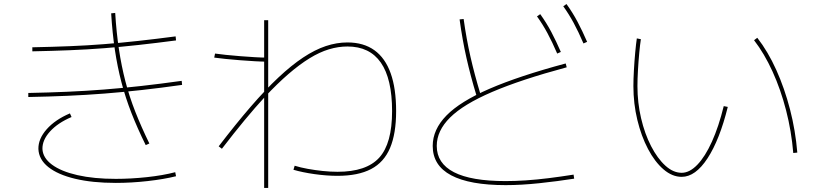

<svg xmlns="http://www.w3.org/2000/svg" viewBox="-20 -875 4040 950"><path d="M701 -157Q660 -240 630.5 -315.5Q601 -391 581 -467.5Q561 -544 548.5 -627.5Q536 -711 530 -809L550 -811Q556 -714 568.5 -631Q581 -548 600.5 -472.5Q620 -397 649.5 -322Q679 -247 719 -165ZM553 30Q437 30 351.5 9.5Q266 -11 219 -48.5Q172 -86 170 -138Q169 -188 211 -235.5Q253 -283 326 -314L334 -296Q266 -267 227.5 -224.5Q189 -182 190 -138Q192 -94 237 -60.5Q282 -27 363 -8.5Q444 10 553 10Q628 10 707 1.5Q786 -7 847 -23L851 -3Q790 12 710 21Q630 30 553 30ZM140 -641Q239 -643 325.5 -646.5Q412 -650 494.5 -656.5Q577 -663 663.5 -672.5Q750 -682 849 -695L851 -675Q752 -662 665.5 -652.5Q579 -643 495.5 -636.5Q412 -630 325.5 -626.5Q239 -623 140 -621ZM120 -415Q222 -417 313.5 -421Q405 -425 494.5 -432Q584 -439 678 -449.5Q772 -460 879 -475L881 -455Q775 -440 680.5 -429.5Q586 -419 496.5 -412Q407 -405 314.5 -401Q222 -397 120 -395Z M1287 55V-775H1307V55ZM1299 -570Q1276 -570 1241 -572Q1206 -574 1167.5 -577Q1129 -580 1095 -583.5Q1061 -587 1040 -590L1044 -610Q1064 -607 1097.5 -603.5Q1131 -600 1169 -597Q1207 -594 1241.5 -592Q1276 -590 1299 -590ZM1650 -5Q1596 -5 1536 -13.5Q1476 -22 1432 -35L1438 -55Q1467 -46 1503 -39.5Q1539 -33 1577 -29Q1615 -25 1650 -25Q1793 -25 1856.5 -95Q1920 -165 1920 -325Q1920 -485 1864.5 -565Q1809 -645 1699 -645Q1654 -645 1607.5 -631Q1561 -617 1511.5 -586.5Q1462 -556 1407.5 -509Q1353 -462 1291 -396Q1243 -344 1190 -280Q1137 -216 1078 -139L1062 -151Q1147 -262 1220 -346.5Q1293 -431 1357.5 -491.5Q1422 -552 1480 -590.5Q1538 -629 1592 -647Q1646 -665 1699 -665Q1779 -665 1832.5 -626.5Q1886 -588 1913 -512.5Q1940 -437 1940 -325Q1940 -214 1910 -143Q1880 -72 1816 -38.5Q1752 -5 1650 -5Z M2482 41Q2304 41 2212.5 -7.5Q2121 -56 2121 -153Q2121 -234 2189 -303.5Q2257 -373 2402.5 -436Q2548 -499 2779 -561L2784 -542Q2557 -481 2415 -420Q2273 -359 2207 -293.5Q2141 -228 2141 -153Q2141 -67 2226 -23Q2311 21 2482 21Q2528 21 2581.5 17.5Q2635 14 2695 6.5Q2755 -1 2818 -11L2821 9Q2738 22 2648.5 31.5Q2559 41 2482 41ZM2337 -404Q2308 -500 2288 -588.5Q2268 -677 2254 -779L2274 -781Q2288 -681 2308 -593.5Q2328 -506 2357 -410ZM2737 -610Q2712 -668 2688.5 -711.5Q2665 -755 2637 -794L2653 -805Q2684 -762 2708 -716.5Q2732 -671 2755 -618ZM2867 -660Q2842 -718 2818.5 -761.5Q2795 -805 2767 -844L2783 -855Q2814 -812 2838 -766.5Q2862 -721 2885 -668Z M3353 0Q3306 0 3263 -37Q3220 -74 3186.5 -137.5Q3153 -201 3133.5 -281.5Q3114 -362 3114 -449Q3114 -482 3116.5 -527Q3119 -572 3123 -615.5Q3127 -659 3131 -685L3151 -681Q3147 -656 3143 -613.5Q3139 -571 3136.5 -526.5Q3134 -482 3134 -449Q3134 -367 3152 -290Q3170 -213 3201.5 -152Q3233 -91 3272 -55.5Q3311 -20 3353 -20Q3392 -20 3430.5 -60Q3469 -100 3502.5 -174Q3536 -248 3561 -350L3581 -346Q3541 -184 3481 -92Q3421 0 3353 0ZM3905 -118Q3896 -226 3869.5 -329Q3843 -432 3802.5 -521Q3762 -610 3711 -676L3727 -688Q3780 -620 3821 -529Q3862 -438 3889 -333.5Q3916 -229 3925 -120Z"/></svg>

Font: M PLUS 2 Thin
Style: Regular
Weight: 100
Designer: Coji Morishita
Foundry: UNDERFOREST DESIGN
Version: Version 1.001